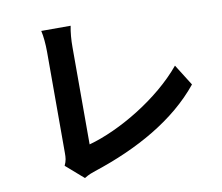

<svg xmlns="http://www.w3.org/2000/svg" viewBox="-85 -864 1170 1010"><g transform="rotate(-10 500.0 -359.0)"><path d="M289 42C313 27 334 20 349 15C584 -62 794 -178 929 -345L858 -458C730 -303 509 -173 344 -128V-647C344 -687 347 -725 354 -760H197C204 -732 208 -686 208 -647V-105C208 -82 207 -65 195 -40Z"/></g></svg>

Font: Spoqa Han Sans Neo Bold
Style: Bold
Weight: 700
Designer: [Spoqa Han Sans Neo] Dong-huui Kim  Younghwa Kang  Yujin Lee  [Noto Sans] Ryoko NISHIZUKA  (kana & ideographs); Paul D. 
Foundry: Spoqa (http://www.spoqa-han-sans.com)
Version: Version 1.000